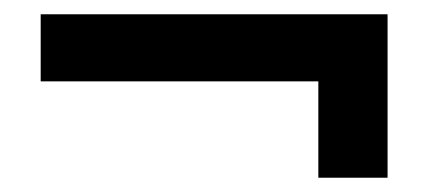

<svg xmlns="http://www.w3.org/2000/svg" viewBox="-20 -397 600 269"><path d="M37 -283V-377H523V-148H426V-283Z"/></svg>

Font: TASA Orbiter Display Medium
Style: Regular
Weight: 500
Designer: Weizhong Zhang
Version: Version 1.000;Glyphs 3.1.2 (3151)